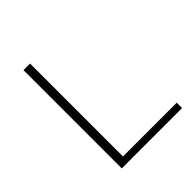

<svg xmlns="http://www.w3.org/2000/svg" viewBox="-181 -783 909 909"><g transform="rotate(-45 273.5 -329.0)"><path d="M117 0V-658H161V0ZM134 0V-36H521V0Z"/></g></svg>

Font: Ysabeau Infant ExtraLight
Style: Regular
Weight: 250
Designer: Christian Thalmann (Catharsis Fonts)
Version: Version 2.001;gftools[0.9.30]; featfreeze: ss01,ss02,lnum